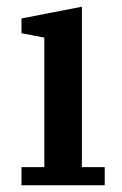

<svg xmlns="http://www.w3.org/2000/svg" viewBox="-20 -552 363 572"><path d="M44 -54H112V-440L44 -453V-497L224 -532V-54H292V0H44Z"/></svg>

Font: IBM Plex Serif Medm
Style: Regular
Weight: 500
Designer: Mike Abbink, Paul van der Laan, Pieter van Rosmalen
Foundry: Bold Monday
Version: Version 3.001